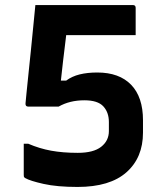

<svg xmlns="http://www.w3.org/2000/svg" viewBox="-20 -720 640 760"><path d="M120 -700H506Q517 -700 517 -689V-581H242Q241 -573 240 -564Q235 -525 230 -481.5Q225 -438 221 -401H242Q265 -418 295.5 -425.5Q326 -433 365 -433Q452 -433 499 -384.5Q546 -336 546 -244V-195Q546 -96 480.5 -38Q415 20 287 20Q206 20 152.5 8Q99 -4 80 -15Q75 -18 74.5 -21Q74 -24 74 -28V-151H92Q136 -132 182.5 -123.5Q229 -115 288 -115Q350 -115 380.5 -139Q411 -163 411 -201V-237Q411 -275 389 -299Q367 -323 314 -323Q256 -323 212 -298H92Q80 -298 81 -311Q82 -322 85 -352.5Q88 -383 92.5 -426Q97 -469 102 -517.5Q107 -566 111.5 -613.5Q116 -661 120 -700Z"/></svg>

Font: Recursive Sn Lnr St
Style: Bold
Weight: 700
Version: Version 1.079;hotconv 1.0.112;makeotfexe 2.5.65598; ttfautoh